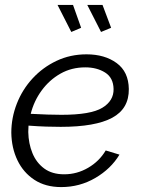

<svg xmlns="http://www.w3.org/2000/svg" viewBox="-20 -751 575 781"><path d="M229 10Q165 10 120 -19.5Q75 -49 51 -99Q27 -149 26 -211Q26 -272 48.5 -329.5Q71 -387 112.5 -432Q154 -477 210 -503.5Q266 -530 332 -530Q406 -530 454.5 -494.5Q503 -459 504 -389Q505 -309 436.5 -272Q368 -235 227 -235Q200 -235 168 -236Q136 -237 96 -240Q95 -227 95 -214Q96 -167 112 -128Q128 -89 160 -65.5Q192 -42 241 -42Q293 -42 338.5 -68.5Q384 -95 410 -139L466 -122Q431 -64 367.5 -27Q304 10 229 10ZM327 -477Q271 -477 226 -451.5Q181 -426 149.5 -383Q118 -340 105 -288Q144 -286 173.5 -285Q203 -284 230 -284Q349 -284 396 -312.5Q443 -341 442 -389Q441 -435 407.5 -456Q374 -477 327 -477ZM335 -731H397L432 -638L391 -621ZM214 -731H277L310 -638L270 -621Z"/></svg>

Font: Raleway
Style: Italic
Weight: 400
Italic angle: -12°
Designer: Matt McInerney, Pablo Impallari, Rodrigo Fuenzalida
Foundry: Matt McInerney, Pablo Impallari, Rodrigo Fuenzalida
Version: Version 4.026